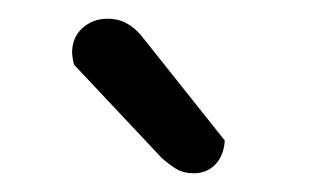

<svg xmlns="http://www.w3.org/2000/svg" viewBox="-20 -703 342 205"><path d="M153 -534 59 -634Q58 -638 57.5 -641.5Q57 -645 57 -647Q57 -663 68 -673Q79 -683 95 -683Q106 -683 114.5 -678.5Q123 -674 130 -666L220 -553Q219 -537 210 -527.5Q201 -518 187 -518Q176 -518 168.5 -522.5Q161 -527 153 -534Z"/></svg>

Font: Baloo Tammudu 2
Style: Regular
Weight: 400
Designer: Maithili Shingre, Omkar Shende and Ek Type
Foundry: Ek Type
Version: Version 1.700